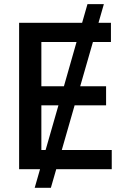

<svg xmlns="http://www.w3.org/2000/svg" viewBox="-20 -817 615 927"><path d="M455.6 -707H515.6V-614.3H428.7L367.2 -400.4H492.2V-308.6H340.3L278.3 -92.8H519.5V0H251.5L225.6 89.8H147.5L173.3 0H72.3V-707H376.5L402.3 -796.9H481.4ZM200.2 -92.8 262.2 -308.6H179.7V-92.8ZM288.6 -400.4 349.6 -614.3H179.7V-400.4Z"/></svg>

Font: Pretendard Medium
Style: Regular
Weight: 500
Designer: Base glyphs from Inter by Rasmus Andersson; Hangeul glyphs from Noto Sans CJK(Source Han Sans) by Jang Soo-young and Kan
Foundry: Kil Hyung-jin
Version: Version 1.309